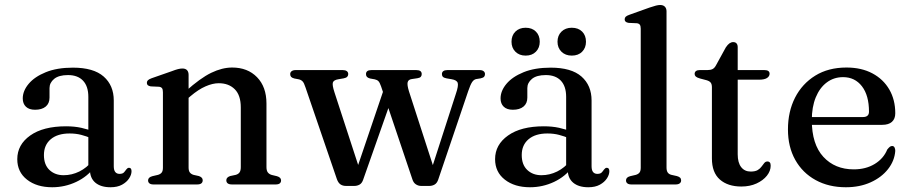

<svg xmlns="http://www.w3.org/2000/svg" viewBox="-20 -758 3740 789"><path d="M349.5 -61.5V-71.5L343 -75V-360Q343 -403.5 321.2 -426.5Q299.5 -449.5 259.5 -449.5Q221.5 -449.5 202.5 -433.8Q183.5 -418 183.5 -396V-357Q183.5 -333 167.8 -320Q152 -307 124 -307Q99.5 -307 86.5 -319.5Q73.5 -332 73.5 -353.5Q73.5 -384.5 97.8 -413.5Q122 -442.5 168 -461.2Q214 -480 279.5 -480Q364.5 -480 406 -443.5Q447.5 -407 447.5 -345V-75Q447.5 -58.5 453.8 -51Q460 -43.5 471 -43.5Q483.5 -43.5 489 -49.2Q494.5 -55 498 -60.5Q500.5 -63.5 503.2 -66Q506 -68.5 510 -68.5Q515.5 -68.5 518 -64.8Q520.5 -61 520.5 -54.5Q520.5 -40 510.5 -24.8Q500.5 -9.5 481.5 1Q462.5 11.5 434 11.5Q394.5 11.5 372 -7.2Q349.5 -26 349.5 -61.5ZM51 -104Q51 -163.5 104.2 -201.2Q157.5 -239 251.5 -239Q285.5 -239 314 -232.8Q342.5 -226.5 364 -217L356 -189.5Q335.5 -198 313.8 -203.8Q292 -209.5 266 -209.5Q216.5 -209.5 188.5 -185.8Q160.5 -162 160.5 -121Q160.5 -81 183.2 -59.5Q206 -38 241.5 -38Q275 -38 306 -53.2Q337 -68.5 359.5 -97L370 -73Q340 -32.5 293.2 -10.5Q246.5 11.5 194.5 11.5Q131 11.5 91 -19.8Q51 -51 51 -104Z M755 -450.5V-69.5Q755 -56 760.2 -49.2Q765.5 -42.5 775 -39.5L797.5 -34.5Q813 -29 813 -17.5Q813 0 790 0H611Q599.5 0 594 -4.5Q588.5 -9 588.5 -16.5Q588.5 -23 592.8 -27.2Q597 -31.5 606 -34L629.5 -39.5Q639.5 -42.5 644.5 -49Q649.5 -55.5 649.5 -69V-379Q649.5 -390.5 645.8 -395.5Q642 -400.5 633.5 -401.5L599.5 -403Q591 -404.5 587.2 -408Q583.5 -411.5 583.5 -417.5Q583.5 -424 587.8 -428.2Q592 -432.5 603 -436.5L686 -465.5Q701.5 -471.5 711.5 -474Q721.5 -476.5 729.5 -476.5Q742.5 -476.5 748.8 -469.5Q755 -462.5 755 -450.5ZM741 -344 721 -364 743 -383Q803 -437 848 -458.8Q893 -480.5 934 -480.5Q997.5 -480.5 1036.2 -440.8Q1075 -401 1075 -332.5V-71.5Q1075 -56.5 1080.8 -49.2Q1086.5 -42 1097 -39L1118 -34Q1126.5 -31.5 1130.8 -27.2Q1135 -23 1135 -16.5Q1135 -9 1129.8 -4.5Q1124.5 0 1112.5 0H933.5Q910 0 910 -17.5Q910 -29 925.5 -34.5L949 -39.5Q959.5 -42.5 964.5 -49.8Q969.5 -57 969.5 -71.5V-316.5Q969.5 -366.5 944.8 -391.2Q920 -416 879 -416Q854 -416 824.8 -403.2Q795.5 -390.5 762.5 -362.5Z M1436.5 6H1401Q1388.5 6 1379.2 -0.2Q1370 -6.5 1364.5 -21.5L1235.5 -398.5Q1229.5 -417.5 1223.2 -423.8Q1217 -430 1208 -432L1189.5 -435.5Q1180 -438 1176.2 -442.2Q1172.5 -446.5 1172.5 -453.5Q1172.5 -461 1178.5 -465.5Q1184.5 -470 1194.5 -470H1389Q1399 -470 1405 -465.8Q1411 -461.5 1411 -453.5Q1411 -447 1406.8 -442.5Q1402.5 -438 1392 -436L1371.5 -432.5Q1351.5 -429.5 1348 -419.2Q1344.5 -409 1354.5 -378.5L1460 -55L1437.5 -38L1561.5 -403.5L1598 -376.5L1472 -18.5Q1467 -4.5 1457.2 0.8Q1447.5 6 1436.5 6ZM1745 6H1710Q1699 6 1689 -0.5Q1679 -7 1674.5 -21.5L1546 -403Q1540.5 -419 1535 -424.5Q1529.5 -430 1520 -432L1500.5 -435.5Q1491.5 -438 1487.8 -442.2Q1484 -446.5 1484 -453.5Q1484 -470 1506.5 -470H1691Q1713 -470 1713 -453.5Q1713 -446.5 1709 -442.2Q1705 -438 1695 -436.5L1671.5 -433Q1658 -431 1655.2 -420Q1652.5 -409 1660.5 -383L1767 -54L1744.5 -35.5L1853.5 -373Q1864.5 -405 1861 -417Q1857.5 -429 1835.5 -432.5L1815 -436Q1804.5 -438 1800.2 -442.2Q1796 -446.5 1796 -453.5Q1796 -461.5 1801.8 -465.8Q1807.5 -470 1818 -470H1951Q1961.5 -470 1967.2 -465.5Q1973 -461 1973 -453.5Q1973 -447 1969.5 -442.8Q1966 -438.5 1955 -436L1936.5 -433Q1927 -431 1920 -420.5Q1913 -410 1904 -383.5L1780.5 -19Q1775.5 -5 1765.8 0.5Q1756 6 1745 6Z M2313 -61.5V-71.5L2306.5 -75V-360Q2306.5 -403.5 2284.8 -426.5Q2263 -449.5 2223 -449.5Q2185 -449.5 2166 -433.8Q2147 -418 2147 -396V-357Q2147 -333 2131.2 -320Q2115.5 -307 2087.5 -307Q2063 -307 2050 -319.5Q2037 -332 2037 -353.5Q2037 -384.5 2061.2 -413.5Q2085.5 -442.5 2131.5 -461.2Q2177.5 -480 2243 -480Q2328 -480 2369.5 -443.5Q2411 -407 2411 -345V-75Q2411 -58.5 2417.2 -51Q2423.5 -43.5 2434.5 -43.5Q2447 -43.5 2452.5 -49.2Q2458 -55 2461.5 -60.5Q2464 -63.5 2466.8 -66Q2469.5 -68.5 2473.5 -68.5Q2479 -68.5 2481.5 -64.8Q2484 -61 2484 -54.5Q2484 -40 2474 -24.8Q2464 -9.5 2445 1Q2426 11.5 2397.5 11.5Q2358 11.5 2335.5 -7.2Q2313 -26 2313 -61.5ZM2014.5 -104Q2014.5 -163.5 2067.8 -201.2Q2121 -239 2215 -239Q2249 -239 2277.5 -232.8Q2306 -226.5 2327.5 -217L2319.5 -189.5Q2299 -198 2277.2 -203.8Q2255.5 -209.5 2229.5 -209.5Q2180 -209.5 2152 -185.8Q2124 -162 2124 -121Q2124 -81 2146.8 -59.5Q2169.5 -38 2205 -38Q2238.5 -38 2269.5 -53.2Q2300.5 -68.5 2323 -97L2333.5 -73Q2303.5 -32.5 2256.8 -10.5Q2210 11.5 2158 11.5Q2094.5 11.5 2054.5 -19.8Q2014.5 -51 2014.5 -104ZM2140 -529.5Q2114 -529.5 2098 -545.5Q2082 -561.5 2082 -586.5Q2082 -612.5 2098 -628.2Q2114 -644 2140 -644Q2166.5 -644 2182.2 -628.2Q2198 -612.5 2198 -586.5Q2198 -561.5 2182.2 -545.5Q2166.5 -529.5 2140 -529.5ZM2329.5 -529.5Q2303.5 -529.5 2287.2 -545.5Q2271 -561.5 2271 -586.5Q2271 -612 2287.2 -628Q2303.5 -644 2329.5 -644Q2356.5 -644 2372.2 -628.2Q2388 -612.5 2388 -586.5Q2388 -561.5 2372.2 -545.5Q2356.5 -529.5 2329.5 -529.5Z M2719 -711.5V-69.5Q2719 -56 2724 -49Q2729 -42 2739 -39.5L2761.5 -34.5Q2770.5 -32 2774.8 -27.8Q2779 -23.5 2779 -16.5Q2779 -9 2773.2 -4.5Q2767.5 0 2756 0H2575Q2563.5 0 2558 -4.5Q2552.5 -9 2552.5 -16.5Q2552.5 -23 2556.5 -27.2Q2560.5 -31.5 2569.5 -34L2593 -39.5Q2603 -42.5 2608 -49Q2613 -55.5 2613 -69V-640Q2613 -651.5 2609.2 -656.5Q2605.5 -661.5 2597 -662.5L2563 -664Q2554.5 -665.5 2550.8 -669Q2547 -672.5 2547 -678.5Q2547 -685 2551.2 -689.2Q2555.5 -693.5 2567 -697.5L2649.5 -727Q2665.5 -732.5 2675.5 -735Q2685.5 -737.5 2692.5 -737.5Q2705.5 -737.5 2712.2 -730.5Q2719 -723.5 2719 -711.5Z M2883 -428.5 2856.5 -435.5Q2844 -439 2839.2 -443.5Q2834.5 -448 2834.5 -454Q2834.5 -462 2840 -466Q2845.5 -470 2855 -470H2886.5Q2900 -470 2908.2 -474.2Q2916.5 -478.5 2922.5 -490L2962.5 -563Q2970 -574.5 2977.5 -579.8Q2985 -585 2993 -585Q3002 -585 3006.8 -579.5Q3011.5 -574 3011.5 -564.5V-124Q3011.5 -89.5 3025.8 -71.2Q3040 -53 3065 -53Q3083.5 -53 3093.8 -59.2Q3104 -65.5 3109.8 -73.8Q3115.5 -82 3120.8 -88.2Q3126 -94.5 3134 -94.5Q3140 -94.5 3143.5 -90.5Q3147 -86.5 3147 -77Q3147 -55.5 3131.5 -36Q3116 -16.5 3088.8 -4Q3061.5 8.5 3026.5 8.5Q2971 8.5 2938.2 -20.2Q2905.5 -49 2905.5 -107V-399.5Q2905.5 -412 2900.5 -418.5Q2895.5 -425 2883 -428.5ZM2964 -430.5V-470H3121.5Q3132 -470 3137.2 -466.2Q3142.5 -462.5 3142.5 -455Q3142.5 -444.5 3132 -437.5Q3121.5 -430.5 3098.5 -430.5Z M3659 -292.5Q3659 -269.5 3645.2 -257.2Q3631.5 -245 3605.5 -245H3285.5V-277H3526Q3551 -277 3551 -299Q3551 -366 3522 -403.5Q3493 -441 3444.5 -441Q3406.5 -441 3377.5 -419.2Q3348.5 -397.5 3332.2 -357.8Q3316 -318 3316 -264.5Q3316 -165 3363.5 -113.5Q3411 -62 3488.5 -62Q3538 -62 3574.5 -84.2Q3611 -106.5 3626 -143.5Q3632.5 -151.5 3636.8 -154.8Q3641 -158 3646 -158Q3653 -158 3656 -152Q3659 -146 3659 -138Q3656 -97 3629.2 -63Q3602.5 -29 3557.8 -8.8Q3513 11.5 3456 11.5Q3385.5 11.5 3331.8 -18Q3278 -47.5 3248 -101Q3218 -154.5 3218 -226Q3218 -299.5 3247.2 -356.8Q3276.5 -414 3330.2 -447.2Q3384 -480.5 3458.5 -480.5Q3520 -480.5 3565 -456.5Q3610 -432.5 3634.5 -390.2Q3659 -348 3659 -292.5Z"/></svg>

Font: Fraunces 11pt
Style: Regular
Weight: 400
Version: Version 1.000;[b76b70a41]